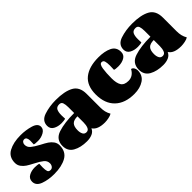

<svg xmlns="http://www.w3.org/2000/svg" viewBox="111 -1285 2061 2061"><g transform="rotate(-45 1141.5 -254.0)"><path d="M229 -426Q229 -389 258.5 -364Q288 -339 350 -306Q397 -282 425 -263.5Q453 -245 472.5 -218Q492 -191 492 -156Q492 -60 420 -19Q348 22 232 22Q145 22 75.5 -3.5Q6 -29 6 -89Q6 -134 44.5 -156Q83 -178 136 -178Q150 -178 169.5 -176Q189 -174 197 -170Q195 -136 195 -117Q195 -77 202 -57Q209 -37 236 -37Q257 -37 269.5 -53.5Q282 -70 282 -93Q282 -131 251.5 -156Q221 -181 160 -212Q113 -236 85 -254.5Q57 -273 37.5 -300Q18 -327 18 -362Q18 -452 89.5 -491Q161 -530 271 -530Q349 -530 420.5 -509Q492 -488 492 -438Q492 -399 451 -376Q410 -353 362 -353Q315 -353 302 -360L304 -413Q304 -438 295.5 -454.5Q287 -471 268 -471Q250 -471 239.5 -458Q229 -445 229 -426Z M731 22Q636 22 572 -14Q508 -50 508 -129Q508 -228 603.5 -259.5Q699 -291 847 -291V-378Q847 -421 838 -446Q829 -471 799 -471Q760 -471 746.5 -444.5Q733 -418 733 -370Q733 -351 735 -317Q727 -313 707.5 -311Q688 -309 675 -309Q621 -309 582.5 -331Q544 -353 544 -398Q544 -475 626.5 -502.5Q709 -530 806 -530Q939 -530 1013 -489.5Q1087 -449 1087 -342V-134Q1087 -99 1094 -69Q1101 -39 1118 -10Q1100 2 1067.5 8.5Q1035 15 1009 15Q899 15 862 -44Q847 -9 812 6.5Q777 22 731 22ZM847 -148V-241Q790 -241 766 -215.5Q742 -190 742 -133Q742 -98 754.5 -74.5Q767 -51 795 -51Q824 -51 835.5 -79.5Q847 -108 847 -148Z M1394 -270Q1394 -197 1417.5 -159.5Q1441 -122 1504 -122Q1574 -122 1613 -193Q1631 -190 1642.5 -172Q1654 -154 1654 -133Q1654 -56 1595.5 -17Q1537 22 1449 22Q1309 22 1230 -53.5Q1151 -129 1151 -268Q1151 -402 1230.5 -466Q1310 -530 1453 -530Q1546 -530 1607 -500.5Q1668 -471 1668 -398Q1668 -353 1629.5 -331Q1591 -309 1537 -309Q1491 -309 1477 -317Q1479 -357 1479 -381Q1479 -421 1472 -445Q1465 -469 1440 -469Q1412 -469 1403 -411Q1394 -353 1394 -270Z M1889 22Q1794 22 1730 -14Q1666 -50 1666 -129Q1666 -228 1761.5 -259.5Q1857 -291 2005 -291V-378Q2005 -421 1996 -446Q1987 -471 1957 -471Q1918 -471 1904.5 -444.5Q1891 -418 1891 -370Q1891 -351 1893 -317Q1885 -313 1865.5 -311Q1846 -309 1833 -309Q1779 -309 1740.5 -331Q1702 -353 1702 -398Q1702 -475 1784.5 -502.5Q1867 -530 1964 -530Q2097 -530 2171 -489.5Q2245 -449 2245 -342V-134Q2245 -99 2252 -69Q2259 -39 2276 -10Q2258 2 2225.5 8.5Q2193 15 2167 15Q2057 15 2020 -44Q2005 -9 1970 6.5Q1935 22 1889 22ZM2005 -148V-241Q1948 -241 1924 -215.5Q1900 -190 1900 -133Q1900 -98 1912.5 -74.5Q1925 -51 1953 -51Q1982 -51 1993.5 -79.5Q2005 -108 2005 -148Z"/></g></svg>

Font: Sansita Black
Style: Regular
Weight: 900
Designer: Pablo Cosgaya
Foundry: Omnibus-Type
Version: Version 1.006; ttfautohint (v1.5)